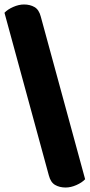

<svg xmlns="http://www.w3.org/2000/svg" viewBox="-20 -728 400 857"><path d="M360 72Q346 87 321 98Q296 109 273 109Q246 109 226 97.5Q206 86 198 55L0 -671Q14 -686 39 -697Q64 -708 87 -708Q114 -708 134 -696.5Q154 -685 162 -654Z"/></svg>

Font: Baloo Tamma
Style: Regular
Weight: 400
Designer: Divya Kowshik and Ek Type
Foundry: Ek Type
Version: Version 1.007;PS 1.000;hotconv 1.0.88;makeotf.lib2.5.647800